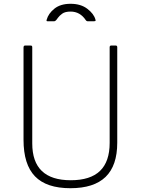

<svg xmlns="http://www.w3.org/2000/svg" viewBox="-20 -982 742 1012"><path d="M351 10Q225 10 164.5 -52.5Q104 -115 104 -245V-731Q104 -742 112 -742H140Q146 -742 148 -740Q150 -738 150 -732V-226Q150 -32 353 -32Q456 -32 507 -81Q558 -130 558 -229V-733Q558 -742 566 -742H590Q598 -742 598 -733V-230Q598 -109 536.5 -49.5Q475 10 351 10ZM441 -870Q436 -870 432 -876Q402 -921 352 -921Q323 -921 308 -910Q293 -899 286 -889Q279 -879 277 -877Q274 -874 271.5 -872Q269 -870 265 -870H230Q223 -870 226 -878Q235 -911 267 -936.5Q299 -962 352 -962Q406 -962 440.5 -935.5Q475 -909 483 -879Q484 -877 484 -874Q484 -870 476 -870Z"/></svg>

Font: Libre Franklin Thin
Style: Regular
Weight: 250
Designer: Pablo Impallari, Rodrigo Fuenzalida
Foundry: Impallari Type
Version: Version 1.002; ttfautohint (v1.5)